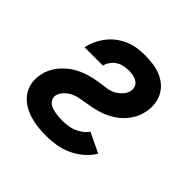

<svg xmlns="http://www.w3.org/2000/svg" viewBox="-144 -684 837 837"><g transform="rotate(45 275.0 -265.0)"><path d="M244 12Q216 12 190 9Q164 6 139 -2Q114 -10 92.5 -24Q71 -38 56.5 -58.5Q42 -79 37 -105Q32 -131 38 -159Q41 -176 48 -192Q55 -208 66 -223Q77 -238 90.5 -251Q104 -264 119.5 -274Q135 -284 151.5 -291.5Q168 -299 185 -304Q202 -309 219 -312.5Q236 -316 253 -318Q270 -320 287.5 -323Q305 -326 321 -334.5Q337 -343 350 -357.5Q363 -372 366 -389Q369 -402 364 -414Q359 -426 348.5 -433Q338 -440 325 -442.5Q312 -445 298 -445Q283 -445 267.5 -442Q252 -439 238.5 -430.5Q225 -422 215 -408.5Q205 -395 202 -380H89Q93 -402 103.5 -424.5Q114 -447 129 -466.5Q144 -486 164 -501Q184 -516 206.5 -525.5Q229 -535 252 -538.5Q275 -542 298 -542Q323 -542 348 -539Q373 -536 395.5 -527Q418 -518 436 -503Q454 -488 465 -467.5Q476 -447 479 -422.5Q482 -398 477 -373Q474 -356 467 -339.5Q460 -323 449.5 -308Q439 -293 425.5 -280Q412 -267 396.5 -257Q381 -247 364.5 -239.5Q348 -232 331 -227Q314 -222 297 -218.5Q280 -215 263 -212.5Q246 -210 228.5 -206.5Q211 -203 195 -195Q179 -187 165.5 -173Q152 -159 148 -142Q146 -131 150 -121Q154 -111 162 -104.5Q170 -98 180 -94.5Q190 -91 200.5 -89Q211 -87 222 -86Q233 -85 244 -85Q260 -85 277 -87Q294 -89 310 -95Q326 -101 341.5 -112Q357 -123 367 -138L459 -94Q443 -67 417.5 -45.5Q392 -24 363 -11Q334 2 303.5 7Q273 12 244 12Z"/></g></svg>

Font: Lode Term
Style: Bold Italic
Weight: 700
Italic angle: -11°
Monospace: yes
Designer: Belleve Invis
Foundry: Belleve Invis
Version: Version 29.2.0